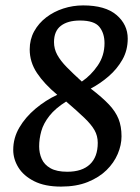

<svg xmlns="http://www.w3.org/2000/svg" viewBox="-20 -680 519 711"><path d="M206 11Q146 11 106.5 -9Q67 -29 48 -60Q29 -91 29 -125Q29 -169 51.5 -207.5Q74 -246 111.5 -277.5Q149 -309 192 -329Q144 -369 117 -409.5Q90 -450 90 -497Q90 -534 106.5 -564Q123 -594 151 -615.5Q179 -637 214.5 -648.5Q250 -660 288 -660Q370 -660 411.5 -624.5Q453 -589 453 -537Q453 -494 433.5 -459.5Q414 -425 383 -398Q352 -371 316 -352Q359 -319 383.5 -293Q408 -267 419 -239.5Q430 -212 430 -175Q430 -143 416 -110Q402 -77 374.5 -50Q347 -23 305 -6Q263 11 206 11ZM229 -44Q284 -44 313 -71.5Q342 -99 342 -151Q342 -177 330 -198Q318 -219 292.5 -243.5Q267 -268 225 -304Q185 -279 163 -251Q141 -223 133 -194.5Q125 -166 125 -138Q125 -113 134.5 -91.5Q144 -70 167 -57Q190 -44 229 -44ZM283 -378Q317 -401 342 -437.5Q367 -474 367 -520Q367 -557 348 -580.5Q329 -604 276 -604Q231 -604 205.5 -584.5Q180 -565 180 -524Q180 -499 192 -477Q204 -455 227 -431.5Q250 -408 283 -378Z"/></svg>

Font: Faustina Light Medium
Style: Italic
Weight: 500
Italic angle: -8°
Version: Version 1.200